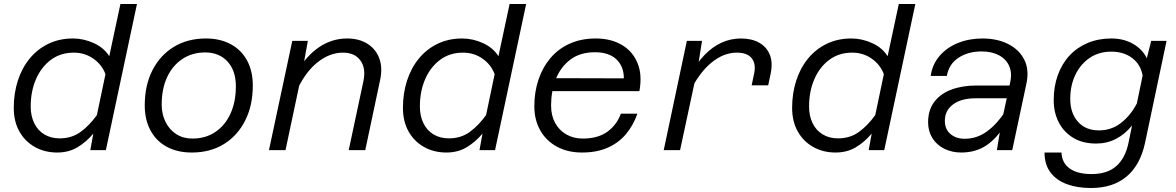

<svg xmlns="http://www.w3.org/2000/svg" viewBox="-20 -753 5896 963"><path d="M346 -560Q400 -560 451 -536.5Q502 -513 528 -471L584 -733H667L511 0H433L448 -83Q412 -40 368 -14Q324 12 267 12Q204 12 154.5 -16Q105 -44 77 -94Q49 -144 49 -212Q49 -285 69.5 -348.5Q90 -412 129 -459.5Q168 -507 223 -533.5Q278 -560 346 -560ZM279 -59Q340 -59 384.5 -91.5Q429 -124 466 -176L509 -381Q491 -429 448 -459Q405 -489 350 -489Q284 -489 235.5 -453Q187 -417 160.5 -356Q134 -295 134 -219Q134 -171 152 -134.5Q170 -98 203 -78.5Q236 -59 279 -59Z M942 12Q870 12 817 -16.5Q764 -45 735 -98.5Q706 -152 706 -224Q706 -325 744.5 -400.5Q783 -476 852 -518Q921 -560 1013 -560Q1084 -560 1137 -531.5Q1190 -503 1219 -450Q1248 -397 1248 -324Q1248 -224 1209.5 -148Q1171 -72 1102.5 -30Q1034 12 942 12ZM945 -58Q1011 -58 1060 -91Q1109 -124 1136 -183Q1163 -242 1163 -320Q1163 -399 1121 -444.5Q1079 -490 1009 -490Q944 -490 894.5 -457Q845 -424 818 -365.5Q791 -307 791 -228Q791 -180 810.5 -141Q830 -102 864.5 -80Q899 -58 945 -58Z M1729 0 1803 -347Q1816 -411 1787.5 -450Q1759 -489 1700 -489Q1632 -489 1569.5 -438Q1507 -387 1462 -285L1469 -391Q1516 -473 1580.5 -516.5Q1645 -560 1721 -560Q1781 -560 1823 -533.5Q1865 -507 1882.5 -460Q1900 -413 1886 -349L1812 0ZM1329 0 1446 -548H1524L1500 -415L1412 0Z M2298 -560Q2352 -560 2403 -536.5Q2454 -513 2480 -471L2536 -733H2619L2463 0H2385L2400 -83Q2364 -40 2320 -14Q2276 12 2219 12Q2156 12 2106.5 -16Q2057 -44 2029 -94Q2001 -144 2001 -212Q2001 -285 2021.5 -348.5Q2042 -412 2081 -459.5Q2120 -507 2175 -533.5Q2230 -560 2298 -560ZM2231 -59Q2292 -59 2336.5 -91.5Q2381 -124 2418 -176L2461 -381Q2443 -429 2400 -459Q2357 -489 2302 -489Q2236 -489 2187.5 -453Q2139 -417 2112.5 -356Q2086 -295 2086 -219Q2086 -171 2104 -134.5Q2122 -98 2155 -78.5Q2188 -59 2231 -59Z M2899 12Q2827 12 2773 -17.5Q2719 -47 2689.5 -99.5Q2660 -152 2660 -220Q2660 -292 2681 -354Q2702 -416 2741.5 -462.5Q2781 -509 2838.5 -534.5Q2896 -560 2968 -560Q3044 -560 3098.5 -528Q3153 -496 3177.5 -437Q3202 -378 3187 -296H2733L2748 -361L3109 -360Q3109 -420 3071.5 -455.5Q3034 -491 2964 -491Q2889 -491 2840 -453.5Q2791 -416 2767.5 -355.5Q2744 -295 2744 -224Q2744 -174 2764 -137Q2784 -100 2820 -79Q2856 -58 2903 -58Q2979 -58 3026.5 -92.5Q3074 -127 3094 -183H3177Q3156 -123 3119 -79.5Q3082 -36 3027.5 -12Q2973 12 2899 12Z M3750 -325 3762 -382Q3773 -432 3750.5 -460.5Q3728 -489 3676 -489Q3608 -489 3546 -437Q3484 -385 3435 -283L3441 -375Q3474 -436 3513.5 -477Q3553 -518 3599 -539Q3645 -560 3696 -560Q3750 -560 3787.5 -539Q3825 -518 3841 -478.5Q3857 -439 3845 -382L3833 -325ZM3309 0 3425 -548H3501L3480 -415L3391 0Z M4250 -560Q4304 -560 4355 -536.5Q4406 -513 4432 -471L4488 -733H4571L4415 0H4337L4352 -83Q4316 -40 4272 -14Q4228 12 4171 12Q4108 12 4058.5 -16Q4009 -44 3981 -94Q3953 -144 3953 -212Q3953 -285 3973.5 -348.5Q3994 -412 4033 -459.5Q4072 -507 4127 -533.5Q4182 -560 4250 -560ZM4183 -59Q4244 -59 4288.5 -91.5Q4333 -124 4370 -176L4413 -381Q4395 -429 4352 -459Q4309 -489 4254 -489Q4188 -489 4139.5 -453Q4091 -417 4064.5 -356Q4038 -295 4038 -219Q4038 -171 4056 -134.5Q4074 -98 4107 -78.5Q4140 -59 4183 -59Z M4980 0 5002 -133 5047 -341Q5057 -389 5041 -423.5Q5025 -458 4989 -476.5Q4953 -495 4904 -495Q4835 -495 4787 -463Q4739 -431 4729 -372H4648Q4656 -430 4692.5 -472.5Q4729 -515 4785 -537.5Q4841 -560 4908 -560Q4982 -560 5037 -532Q5092 -504 5117.5 -453.5Q5143 -403 5128 -333L5057 0ZM4801 12Q4754 12 4716 -7Q4678 -26 4656.5 -60.5Q4635 -95 4635 -140Q4635 -201 4666 -242Q4697 -283 4751.5 -303.5Q4806 -324 4876 -324H5057L5043 -260H4873Q4802 -260 4760.5 -229.5Q4719 -199 4719 -147Q4719 -105 4747 -81Q4775 -57 4818 -57Q4880 -57 4930.5 -94Q4981 -131 5022 -194L5020 -127Q4981 -60 4927.5 -24Q4874 12 4801 12Z M5732 -461 5754 -548H5831L5723 -36Q5699 75 5630.5 132.5Q5562 190 5452 190Q5383 190 5330.5 170.5Q5278 151 5248.5 111.5Q5219 72 5219 12H5304Q5306 64 5345 92Q5384 120 5455 120Q5534 120 5579 80Q5624 40 5640 -36L5658 -124Q5623 -80 5577.5 -56.5Q5532 -33 5478 -33Q5410 -33 5362.5 -62Q5315 -91 5290 -140Q5265 -189 5265 -250Q5265 -319 5285.5 -376Q5306 -433 5344 -474Q5382 -515 5435.5 -537.5Q5489 -560 5554 -560Q5616 -560 5663 -533Q5710 -506 5732 -461ZM5492 -99Q5554 -99 5602 -136Q5650 -173 5682 -234L5711 -374Q5701 -430 5658.5 -462Q5616 -494 5554 -494Q5492 -494 5446 -463Q5400 -432 5374 -378.5Q5348 -325 5348 -257Q5348 -186 5386.5 -142.5Q5425 -99 5492 -99Z"/></svg>

Font: Azeret Mono Thin Light
Style: Italic
Weight: 300
Italic angle: -12°
Version: Version 1.002